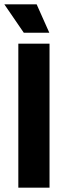

<svg xmlns="http://www.w3.org/2000/svg" viewBox="-41 -860 289 880"><path d="M43 0V-660H186V0ZM68 -710 -21 -840H127L185 -710Z"/></svg>

Font: Bricolage Grotesque 72pt SemiCondensed
Style: Bold
Weight: 700
Width: 4
Designer: Mathieu Triay
Foundry: Atelier Triay
Version: Version 1.001;gftools[0.9.33.dev8+g029e19f]